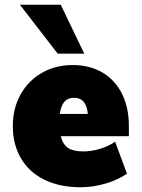

<svg xmlns="http://www.w3.org/2000/svg" viewBox="-20 -780 597 809"><path d="M523 -206H236Q245 -171 267 -156.5Q289 -142 331 -142Q365 -142 401.5 -153Q438 -164 465 -183L515 -48Q477 -22 424.5 -6.5Q372 9 320 9Q232 9 167.5 -22.5Q103 -54 68.5 -112.5Q34 -171 34 -249Q34 -323 66.5 -381.5Q99 -440 156.5 -473Q214 -506 286 -506Q358 -506 411.5 -474.5Q465 -443 494 -385Q523 -327 523 -249ZM232 -300H350Q344 -368 292 -368Q266 -368 251.5 -351.5Q237 -335 232 -300ZM64 -760H236L335 -554H223Z"/></svg>

Font: Nunito Sans Heavy
Style: Regular
Weight: 400
Designer: Vernon Adams
Foundry: Vernon Adams
Version: Version 2.500